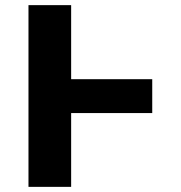

<svg xmlns="http://www.w3.org/2000/svg" viewBox="-20 -727 703 747"><path d="M572.3 -287.1H256.8V0H90.8V-707H256.8V-418.9H572.3Z"/></svg>

Font: Pretendard Std ExtraBold
Style: Regular
Weight: 800
Designer: Base glyphs from Inter by Rasmus Andersson; Hangeul glyphs from Noto Sans CJK(Source Han Sans) by Jang Soo-young and Kan
Foundry: Kil Hyung-jin
Version: Version 1.309